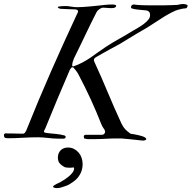

<svg xmlns="http://www.w3.org/2000/svg" viewBox="-80 -696 968 970"><path d="M52.2 -35.6Q113.3 -188.5 177 -333.5Q240.7 -478.5 307.6 -621.6Q308.6 -624 311.5 -629.9Q314.5 -635.7 314.5 -636.7Q314.5 -645 307.6 -647Q300.8 -648.9 292.5 -648.9Q291.5 -648.9 289.1 -648.9Q286.6 -648.9 279.8 -649.2Q272.9 -649.4 260.5 -649.9Q248 -650.4 227.5 -651.4Q222.7 -651.4 217.3 -654.3Q211.9 -657.2 211.9 -659.7Q211.9 -661.6 217 -662.8Q222.2 -664.1 229 -664.6Q235.8 -665 242.4 -665.3Q249 -665.5 252 -665.5Q262.7 -665.5 279.3 -662.6Q295.9 -659.7 310.1 -659.7Q321.8 -659.7 336.7 -660.6Q351.6 -661.6 366.7 -662.8Q381.8 -664.1 395.8 -665.5Q409.7 -667 419.9 -668Q424.8 -668.5 432.9 -669.4Q440.9 -670.4 450.7 -671.4Q460.4 -672.4 470.7 -672.9Q481 -673.3 490.7 -673.3Q494.6 -673.3 500.7 -671.9Q506.8 -670.4 506.8 -666.5Q506.8 -661.6 502 -658.7Q498 -656.2 491.9 -655.5Q485.8 -654.8 481 -654.8Q479 -654.8 473.6 -655.3Q468.3 -655.8 461.9 -656Q455.6 -656.2 449.7 -656.7Q443.8 -657.2 440.9 -657.2Q432.6 -657.2 422.6 -650.1Q412.6 -643.1 408.2 -635.3Q392.6 -604.5 379.6 -578.4Q366.7 -552.2 354 -525.4Q341.3 -498.5 326.9 -469Q312.5 -439.5 293.9 -401.4Q290 -392.6 287.4 -383.3Q284.7 -374 284.7 -364.3Q284.7 -361.8 286.4 -361.3Q288.1 -360.8 291.5 -360.8Q316.9 -369.6 337.6 -380.9Q358.4 -392.1 377.2 -404.8Q396 -417.5 414.3 -431.2Q432.6 -444.8 453.6 -458.5Q487.3 -480.5 522.7 -500.2Q558.1 -520 591.3 -540.5Q601.1 -546.4 616 -554.9Q630.9 -563.5 644.8 -573.7Q658.7 -584 668.5 -595.5Q678.2 -606.9 678.2 -619.1Q678.2 -629.4 674.8 -634.3Q671.4 -639.2 665.8 -641.4Q660.2 -643.6 652.8 -644Q645.5 -644.5 637.2 -645.5Q625.5 -646.5 610.4 -648.2Q595.2 -649.9 585.4 -653.8Q583 -654.8 582.5 -656.2Q582 -657.7 582 -659.7Q582 -666 585.9 -669.7Q589.8 -673.3 596.7 -673.3Q598.6 -673.3 602.1 -672.6Q605.5 -671.9 614.3 -671.1Q623 -670.4 639.6 -669.7Q656.2 -668.9 684.1 -668.9Q704.6 -668.9 720.7 -668.9Q736.8 -668.9 751.7 -669.2Q766.6 -669.4 782.5 -669.9Q798.3 -670.4 817.9 -671.4Q818.4 -671.4 821 -672.1Q823.7 -672.9 827.4 -673.6Q831.1 -674.3 835.2 -675Q839.4 -675.8 842.3 -675.8Q850.1 -675.8 858.9 -673.8Q867.7 -671.9 867.7 -667.5Q867.7 -664.1 865.2 -658.9Q862.8 -653.8 857.4 -653.8Q852.1 -653.8 845.2 -652.6Q838.4 -651.4 831.3 -649.7Q824.2 -647.9 817.6 -646Q811 -644 806.2 -642.1Q768.6 -625 734.4 -602.3Q700.2 -579.6 665 -557.6L609.9 -525.4Q588.9 -512.7 568.8 -500.5Q548.8 -488.3 526.4 -474.6Q522.9 -472.7 508.5 -464.8Q494.1 -457 476.1 -447.3Q458 -437.5 439.5 -427Q420.9 -416.5 409.2 -409.7Q399.9 -404.3 397.2 -400.9Q394.5 -397.5 394.5 -392.1Q394.5 -390.6 395 -387.9Q395.5 -385.3 396.5 -384.3Q432.1 -307.1 464.6 -229Q497.1 -150.9 533.2 -72.8Q538.1 -62.5 543.2 -54.9Q548.3 -47.4 554 -41.5Q559.6 -35.6 565.9 -30.8Q572.3 -25.9 579.6 -20.5Q588.9 -19 598.9 -17.3Q608.9 -15.6 618.4 -13.4Q627.9 -11.2 636.5 -8.5Q645 -5.9 651.4 -2.4Q659.2 2.9 659.2 6.8Q659.2 9.3 654.1 11.7Q648.9 14.2 644.5 14.2Q635.7 14.2 621.6 12.2Q607.4 10.3 594.7 9.3Q582.5 8.3 570.1 6.8Q557.6 5.4 543.5 4.4Q541 3.9 536.6 3.7Q532.2 3.4 527.3 3.4Q522.5 3.4 517.8 3.4Q513.2 3.4 510.3 3.4Q482.9 3.4 454.1 5.1Q425.3 6.8 400.4 6.8H362.3Q352.5 5.9 347.9 4.4Q343.3 2.9 343.3 -6.8Q343.3 -7.8 343.5 -9.3Q343.8 -10.7 346.2 -12.7Q348.6 -14.6 351.6 -14.9Q354.5 -15.1 358.9 -15.1H435.1Q442.9 -15.1 447 -20.3Q451.2 -25.4 451.2 -31.2Q451.2 -37.1 444.6 -45.7Q438 -54.2 432.6 -66.9Q406.7 -132.8 378.2 -194.8Q349.6 -256.8 315.9 -320.8Q309.6 -332.5 302.2 -341.3Q294.9 -350.1 290.5 -355Q289.1 -356.4 283.2 -356.4Q280.8 -353 277.3 -349.9Q273.9 -346.7 272 -341.3Q238.8 -264.2 208.5 -192.1Q178.2 -120.1 147.9 -44.9Q146.5 -41.5 144.3 -38.6Q142.1 -35.6 142.1 -31.2Q142.1 -27.3 147.5 -25.9Q152.8 -24.4 154.8 -24.4Q163.1 -22.9 174.6 -22Q186 -21 198.5 -19.8Q210.9 -18.6 223.4 -16.6Q235.8 -14.6 246.1 -11.7Q247.1 -10.7 249.5 -8.8Q252 -6.8 252 -4.4Q252 -0.5 248.8 2Q245.6 4.4 243.2 4.4H211.9Q189 4.4 162.6 1Q136.2 -2.4 110.8 -2.4Q73.2 -2.4 34.4 0Q-4.4 2.4 -38.6 2.4Q-49.8 2.4 -54.9 0Q-60.1 -2.4 -60.1 -15.1Q-60.1 -17.1 -58.3 -19Q-56.6 -21 -54.7 -22Q-46.4 -22 -21.5 -21.7Q3.4 -21.5 36.6 -20.5Q42 -20.5 46.1 -25.9Q50.3 -31.2 52.2 -35.6ZM188 248V247.6Q188 244.1 193.8 240.2Q201.7 234.9 207.8 232.2Q213.9 229.5 218.3 227.5L221.2 226.1Q230 221.2 242.4 213.4Q254.9 205.6 266.6 196Q278.3 186.5 286.4 175.8Q294.4 165 294.4 153.8Q294.4 149.9 291 149.9Q286.1 150.4 281.7 150.9Q277.3 151.4 272.9 151.4Q267.6 151.4 262.5 150.9Q257.3 150.4 252 149.9Q249.5 149.4 245.4 147.5Q241.2 145.5 237.1 142.6Q232.9 139.6 229 136.5Q225.1 133.3 223.1 130.9Q212.4 120.1 212.4 100.6Q212.4 77.6 226.3 63.5Q240.2 49.3 263.7 49.3Q280.3 49.3 293.9 56.4Q307.6 63.5 317.4 75Q327.1 86.4 332.3 101.6Q337.4 116.7 337.4 132.8Q337.4 160.6 325.2 183.3Q313 206.1 291 221.7Q283.2 226.6 274.9 232.4Q266.6 238.3 254.4 242.7Q239.7 248 228.8 251.2Q217.8 254.4 205.6 254.4Q201.2 254.4 194.6 252.4Q188 250.5 188 248Z"/></svg>

Font: IM FELL French Canon
Style: Italic
Weight: 400
Italic angle: -17°
Designer: Igino Marini
Foundry: Igino Marini
Version: 3.00